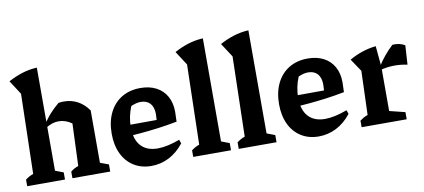

<svg xmlns="http://www.w3.org/2000/svg" viewBox="-70 -1011 2807 1271"><g transform="rotate(-10 1333.5 -375.5)"><path d="M25 0V-44Q35 -52 48 -59.5Q61 -67 78 -73L91 -610L30 -704Q74 -728 122 -743.5Q170 -759 224 -762V-69L279 -48V0ZM329 0V-44Q339 -53 351.5 -60Q364 -67 381 -73L392 -357L526 -421V-69L583 -48V0ZM215 -358 212 -379Q236 -418 264.5 -449.5Q293 -481 325 -507Q335 -509 344 -509.5Q353 -510 361 -510Q411 -510 452.5 -488Q494 -466 526 -421L392 -357Q350 -387 303 -387Q260 -387 215 -358Z M859 11Q792 11 741.5 -20.5Q691 -52 663.5 -109.5Q636 -167 636 -244Q636 -324 665 -384Q694 -444 748 -477Q802 -510 875 -510Q936 -510 981 -486.5Q1026 -463 1050.5 -419Q1075 -375 1075 -315L1073 -249Q1005 -236 947.5 -228.5Q890 -221 835.5 -216Q781 -211 722 -208L723 -282L945 -283L947 -322Q947 -369 924.5 -394Q902 -419 861 -419Q845 -419 828.5 -414.5Q812 -410 796 -403Q782 -370 775 -335Q768 -300 768 -267Q768 -183 807.5 -139.5Q847 -96 920 -96Q983 -96 1069 -128L1078 -102Q1034 -46 978 -17.5Q922 11 859 11Z M1141 0V-44Q1151 -52 1164 -59.5Q1177 -67 1194 -73L1207 -610L1146 -704Q1190 -728 1238 -743.5Q1286 -759 1340 -762V-69L1395 -48V0Z M1447 0V-44Q1457 -52 1470 -59.5Q1483 -67 1500 -73L1513 -610L1452 -704Q1496 -728 1544 -743.5Q1592 -759 1646 -762V-69L1701 -48V0Z M1984 11Q1917 11 1866.5 -20.5Q1816 -52 1788.5 -109.5Q1761 -167 1761 -244Q1761 -324 1790 -384Q1819 -444 1873 -477Q1927 -510 2000 -510Q2061 -510 2106 -486.5Q2151 -463 2175.5 -419Q2200 -375 2200 -315L2198 -249Q2130 -236 2072.5 -228.5Q2015 -221 1960.5 -216Q1906 -211 1847 -208L1848 -282L2070 -283L2072 -322Q2072 -369 2049.5 -394Q2027 -419 1986 -419Q1970 -419 1953.5 -414.5Q1937 -410 1921 -403Q1907 -370 1900 -335Q1893 -300 1893 -267Q1893 -183 1932.5 -139.5Q1972 -96 2045 -96Q2108 -96 2194 -128L2203 -102Q2159 -46 2103 -17.5Q2047 11 1984 11Z M2644 -355Q2550 -375 2460 -351V-370Q2484 -409 2510.5 -441Q2537 -473 2568 -502Q2591 -504 2612.5 -499.5Q2634 -495 2652 -484ZM2273 0V-44Q2285 -53 2297 -60Q2309 -67 2326 -73L2336 -368L2279 -453Q2364 -502 2458 -512L2471 -371V-74L2576 -48V0Z"/></g></svg>

Font: Piazzolla Thin ExtraBold
Style: Regular
Weight: 800
Version: Version 2.005